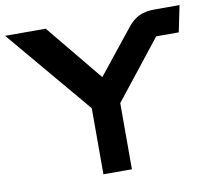

<svg xmlns="http://www.w3.org/2000/svg" viewBox="-78 -788 964 876"><g transform="rotate(-10 404.0 -350.0)"><path d="M332 0V-306L0 -700H188L404 -437.5L567.5 -642Q592.5 -673.5 621.8 -686.8Q651 -700 691 -700H808L783 -578H678.5Q678.5 -578 678.5 -578Q678.5 -578 678.5 -578L464 -306.5V0Z"/></g></svg>

Font: Science Gothic
Style: Regular
Weight: 400
Designer: Thomas Phinney, Vassil Kateliev, Brandon Buerkle
Foundry: Font Detective LLC
Version: Version 1.018